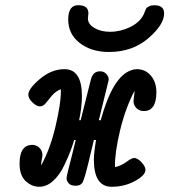

<svg xmlns="http://www.w3.org/2000/svg" viewBox="-20 -714 651 738"><path d="M55.2 -85Q55.2 -156.7 104 -157.2Q120.1 -157.2 131.6 -146Q143.1 -134.8 143.1 -118.2Q143.1 -113.3 140.6 -101.6Q138.2 -89.8 138.2 -78.1Q173.3 -142.1 193.6 -229Q213.9 -315.9 213.9 -360.8V-371.1Q193.8 -363.3 179.4 -346.2Q165 -329.1 155.5 -317.1Q146 -305.2 133.1 -305.2Q120.1 -305.2 104.5 -320.6Q88.9 -335.9 88.9 -350.1Q88.9 -373 133.5 -410.6Q178.2 -448.2 228 -448.2Q294.9 -448.2 294.9 -344.2Q294.9 -303.2 284.2 -252H290L329.1 -407.2Q336.9 -440.4 365.2 -439.9Q378.4 -439.9 388.2 -430.4Q397.9 -420.9 397.9 -407.2L359.9 -252H367.2Q413.1 -419.9 483.9 -443.8Q493.7 -447.8 504.9 -448.2Q539.1 -448.2 560.1 -423.1Q581.1 -397.9 581.1 -359.9Q581.1 -286.6 532.2 -287.1Q516.1 -287.1 504.6 -298.1Q493.2 -309.1 493.2 -326.2Q493.2 -331.1 495.1 -343Q497.1 -355 497.1 -365.2Q461.9 -297.4 441.4 -212.2Q420.9 -127 421.9 -71.8Q443.8 -75.7 465.3 -91.3Q486.8 -106.9 495.1 -106.9Q508.3 -106.9 523.7 -90.6Q539.1 -74.2 539.1 -61Q539.1 -40 498.5 -18.1Q458 3.9 409.2 3.9Q341.3 3.9 340.8 -99.1Q340.8 -126 349.1 -175.8H340.8Q333 -143.6 321.8 -96.2Q305.7 -29.3 298.3 -14.6Q291 0 271 0Q252 0 243.9 -9.5Q235.8 -19 235.8 -28.8Q235.8 -34.7 241.5 -57.4Q247.1 -80.1 256.6 -116.9Q266.1 -153.8 271 -175.8H265.1Q259.3 -155.8 251.2 -134.3Q243.2 -112.8 226.1 -76.9Q209 -41 184.1 -18.6Q159.2 3.9 130.9 3.9Q102.1 3.9 78.6 -18.1Q55.2 -40 55.2 -85ZM242.2 -639.2Q242.2 -694.3 281 -694.1Q319.8 -693.8 319.8 -663.1Q319.8 -660.2 318.8 -653.1Q317.9 -646 317.9 -643.1Q317.9 -621.1 343 -606.4Q368.2 -591.8 402.8 -591.8Q442.9 -591.8 480 -609.9Q517.1 -627.9 532.2 -658.2Q533.2 -659.2 537.1 -670.2Q541 -681.2 543.5 -683.6Q545.9 -686 553.5 -689.9Q561 -693.8 573.2 -693.8Q611.3 -693.8 610.8 -662.1Q610.8 -619.1 549.8 -566.7Q488.8 -514.2 398.9 -514.2Q331.1 -514.2 286.6 -548.6Q242.2 -583 242.2 -639.2Z"/></svg>

Font: CMU Typewriter Text
Style: BoldItalic
Weight: 700
Italic angle: -14.04°
Version: Version 0.7.0